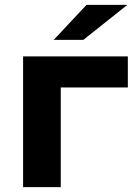

<svg xmlns="http://www.w3.org/2000/svg" viewBox="-20 -770 554 790"><path d="M506 -410H230V0H75V-538H506ZM336 -750H504L323 -606H201Z"/></svg>

Font: APTA Sans Regular
Style: Bold Italic
Weight: 700
Version: Version 7.200